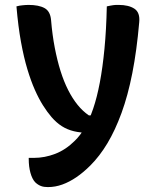

<svg xmlns="http://www.w3.org/2000/svg" viewBox="-20 -562 640 782"><path d="M463 -542Q504 -542 527.5 -526.5Q551 -511 547 -471Q537 -356 519 -264.5Q501 -173 475 -102Q449 -31 417.5 21.5Q386 74 348 112Q320 140 291.5 159.5Q263 179 234 189.5Q205 200 175 200Q167 200 160 199Q153 198 146.5 195.5Q140 193 134 189Q128 185 123 180Q111 167 104 142Q97 117 97 85V81H103Q107 81 111 81Q115 81 119 81Q162 81 205 64.5Q248 48 285 11Q306 -9 325 -41.5Q344 -74 359.5 -119.5Q375 -165 386.5 -225.5Q398 -286 405.5 -363.5Q413 -441 415 -536Q423 -538 429.5 -539Q436 -540 441.5 -541Q447 -542 452.5 -542Q458 -542 463 -542ZM96 -542Q138 -542 161.5 -529Q185 -516 188 -480Q193 -420 203 -368Q213 -316 226.5 -273Q240 -230 257.5 -195.5Q275 -161 296 -135Q317 -109 342 -92H376L349 -21H342Q308 -21 281 -27.5Q254 -34 232 -48Q210 -62 190 -85Q172 -106 155 -133Q138 -160 122 -196Q106 -232 91.5 -280Q77 -328 65.5 -391Q54 -454 47 -536Q54 -538 60 -539Q66 -540 72 -540.5Q78 -541 83.5 -541.5Q89 -542 96 -542Z"/></svg>

Font: Recursive Monospace Casual SemiBold
Style: Regular
Weight: 600
Version: Version 1.047